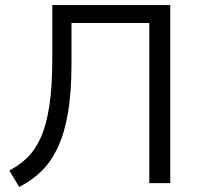

<svg xmlns="http://www.w3.org/2000/svg" viewBox="-20 -725 781 760"><path d="M56 15 17 -50Q57 -71 88 -101Q119 -131 141 -179.5Q163 -228 175 -304Q187 -380 187 -493V-705H654V0H571V-634H263V-472Q263 -362 249.5 -281Q236 -200 209.5 -143Q183 -86 144.5 -48Q106 -10 56 15Z"/></svg>

Font: NunitoSans1
Style: Book
Weight: 400
Designer: Vernon Adams
Foundry: Vernon Adams
Version: Version 3.101;gftools[0.9.27]